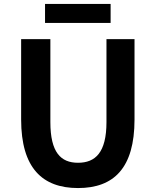

<svg xmlns="http://www.w3.org/2000/svg" viewBox="-20 -938 788 972"><path d="M375 14C556 14 661 -87 661 -333V-740H519V-320C519 -166 463 -114 375 -114C288 -114 235 -166 235 -320V-740H87V-333C87 -87 195 14 375 14ZM208 -822H540V-918H208Z"/></svg>

Font: Source Han Sans Old Style Bold
Style: Regular
Weight: 700
Designer: Ryoko NISHIZUKA (kana & ideographs); Paul D. Hunt (Latin, Greek & Cyrillic); Wenlong ZHANG (bopomofo); Sandoll Communica
Foundry: Adobe Systems Incorporated
Version: Version 1.004;PS 1.004;hotconv 1.0.81;makeotf.lib2.5.63406